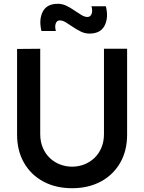

<svg xmlns="http://www.w3.org/2000/svg" viewBox="-20 -977 760 1012"><path d="M360 15Q274 15 208.8 -20Q143.5 -55 106.8 -118.5Q70 -182 70 -267.5V-719L192 -720V-270.5Q192 -230 205.8 -198Q219.5 -166 243 -143.8Q266.5 -121.5 297 -110Q327.5 -98.5 360 -98.5Q393.5 -98.5 423.8 -110.2Q454 -122 477.5 -144.2Q501 -166.5 514.5 -198.5Q528 -230.5 528 -270.5V-720H650V-267.5Q650 -182 613.2 -118.5Q576.5 -55 511.2 -20Q446 15 360 15ZM451.5 -800Q428 -800 406.2 -810.5Q384.5 -821 364.5 -834.8Q344.5 -848.5 327.2 -859Q310 -869.5 295.5 -869.5Q279.5 -869.5 273.8 -853.2Q268 -837 274.5 -813.5H198.5Q184 -873.5 205.2 -915.2Q226.5 -957 285 -957Q308.5 -957 330.2 -946.5Q352 -936 371.8 -922.2Q391.5 -908.5 409 -898Q426.5 -887.5 441 -887.5Q456.5 -887.5 462.8 -903.8Q469 -920 462 -944H538Q553 -884.5 531.5 -842.2Q510 -800 451.5 -800Z"/></svg>

Font: Manrope ExtraLight
Style: Bold
Weight: 700
Version: Version 4.504